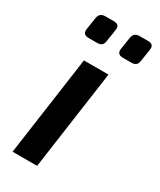

<svg xmlns="http://www.w3.org/2000/svg" viewBox="-181 -760 682 820"><g transform="rotate(30 160.5 -349.5)"><path d="M124 -699H86C64 -699 54 -690 51 -669L42 -611C40 -591 49 -583 69 -583H111C130 -583 140 -592 142 -611L151 -669C154 -689 148 -699 124 -699ZM293 -699H255C233 -699 223 -690 220 -669L211 -611C209 -591 218 -583 238 -583H280C299 -583 309 -592 311 -611L320 -669C323 -689 317 -699 293 -699ZM220 -490H99L30 0H151Z"/></g></svg>

Font: Exo 2 Semi Bold
Style: Italic
Weight: 600
Italic angle: -8°
Designer: Natanael Gama
Version: Version 1.001;PS 001.001;hotconv 1.0.88;makeotf.lib2.5.64775